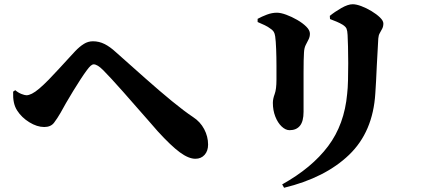

<svg xmlns="http://www.w3.org/2000/svg" viewBox="-20 -813 2040 907"><path d="M903 -63Q871 -63 829.5 -93.5Q788 -124 725 -193Q708 -213 681 -243.5Q654 -274 623 -309.5Q592 -345 562 -379Q532 -413 507 -440Q482 -467 468 -481Q453 -496 442 -502.5Q431 -509 423 -509Q416 -509 408.5 -502.5Q401 -496 390 -481Q378 -465 361 -439Q344 -413 326 -383.5Q308 -354 292 -326.5Q276 -299 266 -280Q251 -254 235.5 -233.5Q220 -213 189 -213Q155 -213 118.5 -235.5Q82 -258 61 -291Q50 -308 45.5 -329.5Q41 -351 42 -380L52 -387Q66 -375 81.5 -369Q97 -363 105 -363Q116 -363 131 -370.5Q146 -378 166 -395Q186 -412 210.5 -437Q235 -462 259.5 -489Q284 -516 304.5 -538Q325 -560 335 -571Q356 -593 376 -605.5Q396 -618 419 -618Q448 -618 474 -605Q500 -592 528 -566Q600 -502 667 -442.5Q734 -383 792 -335.5Q850 -288 892 -260Q926 -238 944.5 -203Q963 -168 963 -130Q963 -100 946.5 -81.5Q930 -63 903 -63Z M1313 58Q1453 -20 1530 -122.5Q1607 -225 1620 -370Q1623 -395 1624 -434Q1625 -473 1625 -515Q1625 -557 1624 -593Q1623 -629 1622 -648Q1621 -668 1617 -677.5Q1613 -687 1599 -696Q1586 -704 1570.5 -710.5Q1555 -717 1539 -723L1538 -738Q1561 -757 1592.5 -775Q1624 -793 1646 -793Q1663 -793 1687 -784Q1711 -775 1735 -760.5Q1759 -746 1775 -730.5Q1791 -715 1791 -702Q1791 -688 1785.5 -677.5Q1780 -667 1774 -656.5Q1768 -646 1767 -631Q1766 -610 1764 -575.5Q1762 -541 1760 -502.5Q1758 -464 1756.5 -429.5Q1755 -395 1753 -372Q1742 -190 1629 -81.5Q1516 27 1322 74ZM1348 -198Q1329 -198 1310.5 -215.5Q1292 -233 1280.5 -262.5Q1269 -292 1269 -327Q1269 -346 1277.5 -368.5Q1286 -391 1286 -437Q1286 -463 1286 -502.5Q1286 -542 1284.5 -581Q1283 -620 1280 -641Q1278 -655 1273 -663Q1268 -671 1257 -678Q1247 -686 1230.5 -694Q1214 -702 1197 -709V-724Q1217 -735 1241 -744Q1265 -753 1288 -753Q1306 -753 1332 -743.5Q1358 -734 1384 -719Q1410 -704 1427 -687Q1444 -670 1444 -654Q1444 -639 1437.5 -626.5Q1431 -614 1424 -600Q1417 -586 1416 -564Q1415 -551 1414.5 -526.5Q1414 -502 1414 -470.5Q1414 -439 1414 -405.5Q1414 -372 1414 -341Q1414 -310 1414 -285Q1414 -240 1397 -219Q1380 -198 1348 -198Z"/></svg>

Font: Noto Serif JP Black
Style: Regular
Weight: 900
Designer: Ryoko NISHIZUKA 西塚涼子 (kana & ideographs); Frank Grießhammer (Latin, Greek & Cyrillic); Wenlong ZHANG 张文龙 (bopomofo); San
Foundry: Adobe
Version: Version 2.003-H1;hotconv 1.1.1;makeotfexe 2.6.0